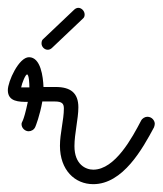

<svg xmlns="http://www.w3.org/2000/svg" viewBox="-38 -460 415 490"><path d="M70 -201C82 -201 93 -201 102 -201C121 -201 125 -195 125 -183C125 -154 115 -120 115 -88C115 -26 153 10 200 10C276 10 326 -81 355 -135C356 -138 357 -141 357 -144C357 -152 350 -162 338 -162C332 -162 325 -158 322 -152C300 -110 256 -27 200 -27C181 -27 152 -40 152 -87C152 -119 162 -157 162 -186C162 -223 142 -238 104 -238C95 -238 84 -238 73 -238C72 -264 66 -314 36 -314C10 -314 -18 -252 -18 -230C-18 -200 11 -200 33 -200C21 -143 17 -151 17 -143C17 -133 26 -125 35 -125C42 -125 49 -129 52 -136C53 -138 64 -166 70 -201ZM37 -237C32 -237 21 -237 16 -237C18 -248 27 -270 31 -270C36 -270 37 -246 37 -237ZM73 -361C69 -358 68 -354 68 -349C68 -341 75 -333 84 -333C88 -333 92 -335 95 -338L173 -412C177 -415 178 -419 178 -423C178 -432 170 -440 162 -440C158 -440 154 -438 151 -435L73 -361Z"/></svg>

Font: Sacramento
Style: Regular
Weight: 400
Designer: Astigmatic (AOETI)
Foundry: Astigmatic (AOETI)
Version: Version 1.000